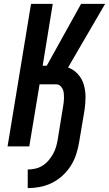

<svg xmlns="http://www.w3.org/2000/svg" viewBox="-20 -755 562 990"><path d="M123 215V119Q142 119 162 114.5Q182 110 199.5 99Q217 88 230.5 72Q244 56 254 38Q264 20 269.5 0.5Q275 -19 278 -38L305 -204Q307 -215 308.5 -227Q310 -239 310 -250.5Q310 -262 309 -273.5Q308 -285 303.5 -295Q299 -305 290.5 -312.5Q282 -320 271 -320H184L131 0H19L140 -735H252L200 -416H221L398 -735H522L331 -407Q361 -396 382 -372.5Q403 -349 412 -318.5Q421 -288 421 -254.5Q421 -221 416 -188L388 -22Q383 9 373 40Q363 71 345.5 99Q328 127 302.5 150.5Q277 174 247 188.5Q217 203 185.5 209Q154 215 123 215Z"/></svg>

Font: Iosevka Term Curly Oblique
Style: Bold
Weight: 700
Italic angle: -9°
Designer: Belleve Invis
Foundry: Belleve Invis
Version: Version 32.3.0